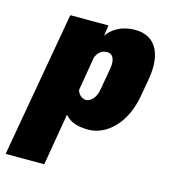

<svg xmlns="http://www.w3.org/2000/svg" viewBox="-173 -541 741 823"><g transform="rotate(15 197.0 -129.5)"><path d="M-72.8 199.7H98.6L137.7 -30.8C156.7 -9.8 181.2 7.8 241.7 7.8C321.8 7.8 400.9 -63.5 422.9 -189.9L436.5 -266.6C458.5 -392.1 411.6 -457.5 327.6 -457.5C261.2 -457.5 223.1 -426.8 204.1 -399.4L203.6 -398.9L210.4 -446.3H41ZM200.2 -112.8C182.1 -112.8 165.5 -126.5 160.2 -146.5L185.5 -296.9C193.8 -318.4 209.5 -334.5 234.9 -334.5C256.8 -334.5 272 -317.4 266.6 -274.4L248.5 -171.9C243.2 -135.3 219.7 -112.8 200.2 -112.8Z"/></g></svg>

Font: Roboto Flex Super Cond Black
Style: Italic
Weight: 900
Width: 3
Italic angle: -10°
Designer: Berlow after Robertson
Foundry: Google
Version: Version 3.200;Glyphs 3.3 (3311)